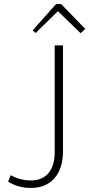

<svg xmlns="http://www.w3.org/2000/svg" viewBox="-20 -918 441 948"><path d="M156 -755 141 -768 257 -898H282L401 -775L378 -754L266 -863ZM132 10Q70 10 20 -21L33 -53Q80 -27 133 -27Q189 -27 219.5 -63.5Q250 -100 250 -166V-694H291V-172Q291 -86 249 -38Q207 10 132 10Z"/></svg>

Font: Cantarell Light
Style: Regular
Weight: 300
Designer: Dave Crossland, Nikolaus Waxweiler, Florian Fecher, Jacques Le Bailly, Eben Sorkin, Alexei Vanyashin, Alexios Zavras, Em
Version: Version 0.303